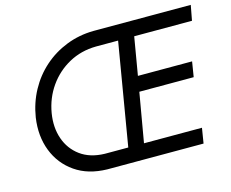

<svg xmlns="http://www.w3.org/2000/svg" viewBox="-98 -840 1179 979"><g transform="rotate(-15 491.0 -350.0)"><path d="M577 -620 486 -80H362Q285 -82 234.5 -119Q184 -156 163 -216.5Q142 -277 154 -350Q167 -427 209.5 -487.5Q252 -548 316.5 -583.5Q381 -619 460 -620ZM875 -80H569L614 -340H901L914 -420H628L662 -620H967L982 -700H468Q392 -699 324.5 -672.5Q257 -646 204 -599Q151 -552 116.5 -488.5Q82 -425 70 -350Q56 -254 86.5 -175.5Q117 -97 185.5 -49.5Q254 -2 354 0H862Z"/></g></svg>

Font: Jost* 400 Book Italic
Style: Italic
Weight: 400
Italic angle: -10°
Version: Version 3.200; ttfautohint (v0.97) -l 8 -r 50 -G 200 -x 14 -